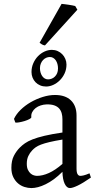

<svg xmlns="http://www.w3.org/2000/svg" viewBox="-20 -962 499 997"><path d="M171.9 -48.8Q201.2 -48.8 234.1 -63.7Q267.1 -78.6 304.2 -110.8V-237.3Q263.2 -230.5 236.6 -224.1Q210 -217.8 192.9 -211.2Q175.8 -204.6 165.5 -197.3Q155.3 -189.9 147.5 -181.6Q134.8 -168.5 127 -151.6Q119.1 -134.8 119.1 -111.8Q119.1 -92.3 125 -80.1Q130.9 -67.9 139.2 -60.8Q147.5 -53.7 156.5 -51.3Q165.5 -48.8 171.9 -48.8ZM452.1 -40Q410.6 -11.2 383.5 1.7Q356.4 14.6 342.8 14.6Q326.7 14.6 315.9 -7.8Q305.2 -30.3 304.2 -69.8Q282.2 -47.9 260.3 -31.7Q238.3 -15.6 217.3 -5.4Q196.3 4.9 177.5 9.8Q158.7 14.6 143.1 14.6Q125.5 14.6 106.9 8.8Q88.4 2.9 73.5 -9.8Q58.6 -22.5 48.8 -42.5Q39.1 -62.5 39.1 -90.8Q39.1 -127.9 52 -152.8Q64.9 -177.7 83 -195.8Q94.7 -207.5 109.6 -218Q124.5 -228.5 149.2 -238.3Q173.8 -248 210.9 -256.8Q248 -265.6 304.2 -273.9V-342.8Q304.2 -359.4 300.3 -373.8Q296.4 -388.2 287.1 -398.7Q277.8 -409.2 262 -414.8Q246.1 -420.4 222.2 -419.9Q206.5 -419.4 191.4 -414.6Q176.3 -409.7 165 -400.9Q153.8 -392.1 147.5 -380.1Q141.1 -368.2 142.6 -353.5Q143.1 -349.1 132.6 -343.5Q122.1 -337.9 107.7 -333.5Q93.3 -329.1 79.3 -326.7Q65.4 -324.2 59.6 -325.7L52.7 -344.7Q64 -369.1 86.9 -391.6Q109.9 -414.1 139.4 -431.2Q168.9 -448.2 201.9 -458.5Q234.9 -468.8 265.6 -468.8Q319.3 -468.8 348.4 -440.7Q377.4 -412.6 377.4 -362.3V-86.9Q377.4 -66.4 382.8 -57.6Q388.2 -48.8 397 -48.8Q403.8 -48.8 414.6 -51.3Q425.3 -53.7 444.8 -62ZM281.2 -606.9Q281.2 -618.7 278.3 -629.4Q275.4 -640.1 270 -648.2Q264.6 -656.2 256.8 -661.1Q249 -666 239.3 -666Q229 -666 219.7 -661.9Q210.4 -657.7 203.4 -650.1Q196.3 -642.6 191.9 -631.8Q187.5 -621.1 187.5 -607.9Q187.5 -596.7 190.4 -586.2Q193.4 -575.7 198.7 -567.6Q204.1 -559.6 211.9 -554.7Q219.7 -549.8 229.5 -549.8Q239.3 -549.8 248.5 -553.5Q257.8 -557.1 265.1 -564.5Q272.5 -571.8 276.9 -582.3Q281.2 -592.8 281.2 -606.9ZM325.2 -627Q325.2 -602.1 315.7 -581.3Q306.2 -560.5 290.8 -545.2Q275.4 -529.8 256.6 -521.2Q237.8 -512.7 219.2 -512.7Q202.6 -512.7 188.7 -518.6Q174.8 -524.4 164.8 -534.7Q154.8 -544.9 149.2 -558.6Q143.6 -572.3 143.6 -587.9Q143.6 -612.8 153.1 -634Q162.6 -655.3 177.7 -670.7Q192.9 -686 211.7 -694.6Q230.5 -703.1 249.5 -703.1Q265.1 -703.1 279.1 -697Q293 -690.9 303.2 -680.4Q313.5 -669.9 319.3 -656Q325.2 -642.1 325.2 -627ZM213.4 -726.1Q204.6 -727.5 197.8 -731.4Q190.9 -735.4 185.5 -739.7L299.8 -941.9Q305.7 -941.4 315.2 -940.2Q324.7 -939 335.2 -937.5Q345.7 -936 355.5 -934.1Q365.2 -932.1 370.6 -930.7L381.8 -911.6Z"/></svg>

Font: Gentium Basic
Style: Regular
Weight: 400
Designer: J. Victor Gaultney and Annie Olsen
Foundry: SIL International
Version: Version 1.100